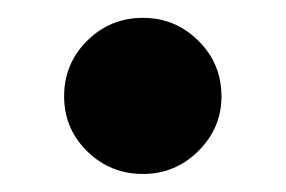

<svg xmlns="http://www.w3.org/2000/svg" viewBox="-20 -185 320 215"><path d="M51.8 -77.1Q51.8 -113.8 77.6 -139.4Q103.5 -165 140.1 -165Q176.3 -165 202.1 -139.4Q228 -113.8 228 -77.1Q228 -41.5 202.1 -15.9Q176.3 9.8 140.1 9.8Q103.5 9.8 77.6 -15.6Q51.8 -41 51.8 -77.1Z"/></svg>

Font: Glacial Indifference
Style: Bold
Weight: 700
Version: Version 1.001